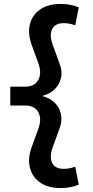

<svg xmlns="http://www.w3.org/2000/svg" viewBox="-20 -731 471 970"><path d="M286 219Q224 219 184 192Q144 165 131.5 118Q119 71 140 12L174 -81Q192 -132 173 -165Q154 -198 107 -198H32V-293H107Q154 -293 173 -326.5Q192 -360 174 -411L140 -504Q119 -564 131.5 -610.5Q144 -657 184 -684Q224 -711 286 -711Q311 -711 333 -707Q355 -703 378 -694L360 -603Q345 -609 330.5 -611.5Q316 -614 300 -614Q273 -614 257 -601Q241 -588 237.5 -564.5Q234 -541 244 -511L282 -407Q296 -369 288 -336Q280 -303 255 -279Q230 -255 191 -246Q231 -237 255.5 -213Q280 -189 287.5 -156Q295 -123 282 -85L244 19Q234 49 237.5 72.5Q241 96 257 109Q273 122 300 122Q316 122 330.5 119.5Q345 117 360 111L378 202Q355 211 333 215Q311 219 286 219Z"/></svg>

Font: Red Hat Text SemiBold
Style: Regular
Weight: 600
Designer: Pentagram, MCKL
Foundry: MCKL
Version: Version 1.030